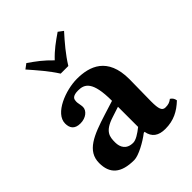

<svg xmlns="http://www.w3.org/2000/svg" viewBox="-191 -770 889 889"><g transform="rotate(-45 253.0 -325.5)"><path d="M295 -49C302 -8 329 10 373 10C428 10 467 -11 504 -46C502 -58 498 -66 486 -74C473 -64 463 -60 444 -60C422 -60 416 -78 416 -127L418 -271C418 -415 329 -444 247 -444C174 -444 62 -402 62 -336C62 -308 74 -286 113 -286C149 -286 175 -308 175 -332C175 -337 174 -343 173 -349C171 -359 169 -369 171 -379C172 -390 180 -402 213 -402C255 -402 290 -384 290 -257L223 -236C118 -203 44 -174 44 -95C44 -26 82 10 169 10C198 10 256 -22 289 -48ZM290 -218V-86C265 -66 240 -50 222 -50C179 -50 164 -79 164 -110C164 -147 167 -178 238 -201ZM261 -514C290 -561 326 -603 362 -643L338 -661C299 -634 269 -613 235 -577C198 -615 172 -634 133 -661L109 -643C144 -603 182 -560 211 -514Z"/></g></svg>

Font: Libertinus Serif
Style: Bold
Weight: 700
Designer: Philipp H. Poll, Khaled Hosny
Foundry: Caleb Maclennan
Version: Version 7.050;RELEASE